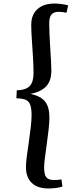

<svg xmlns="http://www.w3.org/2000/svg" viewBox="-20 -841 420 1088"><path d="M75 -329Q128 -331 149 -354Q170 -377 170 -426Q170 -464 167 -515.5Q164 -567 160.5 -617Q157 -667 157 -700Q157 -757 192 -789Q227 -821 289 -821Q307 -821 328.5 -818Q350 -815 366 -811L357 -769Q331 -774 311 -774Q284 -774 271 -758Q258 -742 259 -704Q259 -681 260.5 -646.5Q262 -612 264.5 -573Q267 -534 269 -499Q271 -464 271 -441Q271 -383 242 -352Q213 -321 153 -309Q212 -296 236 -265Q260 -234 260 -175Q260 -147 255.5 -107Q251 -67 245 -24.5Q239 18 234.5 54Q230 90 230 108Q230 148 242.5 163.5Q255 179 283 179Q294 179 306 178.5Q318 178 328 175L334 216Q316 222 295.5 224.5Q275 227 255 227Q192 227 159.5 195Q127 163 127 106Q127 82 132 44Q137 6 143.5 -37.5Q150 -81 154.5 -122Q159 -163 159 -191Q159 -245 141 -264.5Q123 -284 73 -284Z"/></svg>

Font: Literata 36pt Medium
Style: Italic
Weight: 500
Italic angle: -2°
Designer: Latin by Veronika Burian and Jose Scaglione. Greek by Irene Vlachou. Cyrillic by Vera Evstafieva
Foundry: TypeTogether
Version: Version 3.002